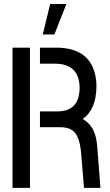

<svg xmlns="http://www.w3.org/2000/svg" viewBox="-20 -916 535 936"><path d="M188.5 -748 224.6 -896.5H303.7L245.1 -748ZM41 0V-683.6H126V0ZM174.8 -295.9V-373H263.7Q367.2 -375 368.2 -488.3Q366.2 -604.5 250 -605.5H174.8V-683.6H265.6Q407.2 -678.7 440.4 -565.4Q450.2 -533.2 450.2 -495.1Q449.2 -381.8 382.8 -335.9Q439.5 -305.7 451.2 -225.6Q452.1 -218.8 453.1 -211.9L469.7 0H389.6L375 -173.8Q367.2 -257.8 332 -281.2Q308.6 -296.9 268.6 -295.9Z"/></svg>

Font: Post No Bills Jaffna SemiBold
Style: Regular
Weight: 600
Designer: Kosala Senevirathne, Siva Puranthara, Lasantha Premarathna, Tharique Azeez
Foundry: Mooniak
Version: Version 1.220 ; ttfautohint (v1.6)